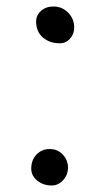

<svg xmlns="http://www.w3.org/2000/svg" viewBox="-20 -560 325 590"><path d="M164 -427Q132 -427 111.5 -445Q91 -463 91 -494Q91 -513 106 -526.5Q121 -540 144 -540Q171 -540 189.5 -521Q208 -502 208 -476Q208 -462 202 -451Q196 -440 186.5 -433.5Q177 -427 164 -427ZM139 10Q113 10 94.5 -5Q76 -20 76 -42Q76 -68 92 -85Q108 -102 133 -102Q157 -102 173 -85Q189 -68 189 -45Q189 -23 174 -6.5Q159 10 139 10Z"/></svg>

Font: Playpen Sans Thai
Style: Regular
Weight: 400
Designer: Sirin Gunkloy, Laura Meseguer, Veronika Burian, José Scaglione
Foundry: TypeTogether
Version: Version 2.000